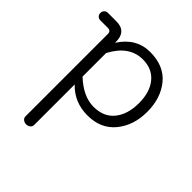

<svg xmlns="http://www.w3.org/2000/svg" viewBox="-171 -501 847 847"><g transform="rotate(45 252.5 -77.5)"><path d="M146 -303Q198 -384 284.5 -384Q371 -384 416.5 -328.5Q462 -273 462 -188Q462 -103 415.5 -46.5Q369 10 286.5 10Q204 10 150 -47V206Q150 216 142 222.5Q134 229 123 229Q112 229 104 222.5Q96 216 96 206V-308Q96 -327 77 -327H30Q20 -327 13.5 -333.5Q7 -340 7 -350Q7 -360 13.5 -367Q20 -374 30 -374H84Q148 -374 146 -303ZM150 -96Q214 -36 278 -36Q342 -36 375.5 -78Q409 -120 409 -189Q409 -258 376 -298Q343 -338 285 -338Q200 -338 150 -243Z"/></g></svg>

Font: Flamenco
Style: Regular
Weight: 400
Designer: Luciano Vergara
Foundry: Luciano Vergara
Version: Version 1.002